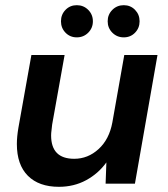

<svg xmlns="http://www.w3.org/2000/svg" viewBox="-20 -708 649 740"><path d="M587 -496 500 0H387L390 -82Q359 -39 312 -13.5Q265 12 207 12Q130 12 87.5 -30.5Q45 -73 45 -153Q45 -181 51 -216L101 -496H229L181 -228Q180 -216 178.5 -205.5Q177 -195 177 -186Q177 -96 266 -96Q319 -96 360 -133.5Q401 -171 413 -236L459 -496ZM457 -564Q431 -564 413 -582Q395 -600 395 -626Q395 -652 413 -670Q431 -688 457 -688Q483 -688 500.5 -670Q518 -652 518 -626Q518 -600 500.5 -582Q483 -564 457 -564ZM276 -564Q250 -564 232.5 -582Q215 -600 215 -626Q215 -652 232.5 -670Q250 -688 276 -688Q302 -688 320 -670Q338 -652 338 -626Q338 -600 320 -582Q302 -564 276 -564Z"/></svg>

Font: DeepMind Sans
Style: Bold Italic
Weight: 700
Italic angle: -10°
Designer: Jonny Pinhorn / Modifications: Colophon Foundry
Foundry: Colophon Foundry
Version: Version 1.002; ttfautohint (v1.8.2)